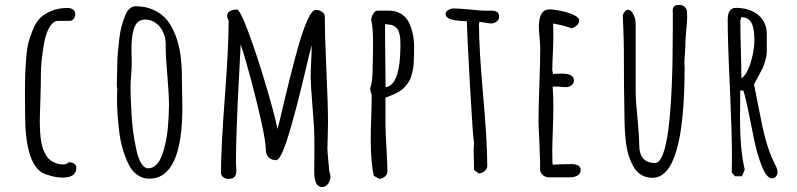

<svg xmlns="http://www.w3.org/2000/svg" viewBox="-20 -698 3196 770"><path d="M189 -655.3Q160.6 -644 143.3 -627.9Q126 -611.8 113.8 -583.5Q100.6 -552.7 94.2 -527.8Q87.9 -502.9 85 -464.4Q82 -425.8 81.1 -398.9Q80.1 -372.1 80.1 -324.2V-300.3Q80.1 -281.7 80.6 -268.6V-241.7Q80.6 -49.8 147 -6.8Q159.7 1 184.6 7.6Q209.5 14.2 231 14.2Q286.1 14.2 286.1 -25.4Q286.1 -36.1 277.3 -41.7Q268.6 -47.4 255.9 -47.4Q246.6 -38.6 234.4 -38.6Q215.3 -38.6 201.2 -44.9Q186.5 -50.8 176.8 -60.1Q167 -69.3 160.2 -84Q152.8 -97.7 149.2 -111.6Q145.5 -125.5 143.1 -144Q139.6 -171.9 139.6 -206.1Q139.6 -231 142.1 -302.7Q144 -359.4 144 -398.9V-403.8Q144 -449.7 156.7 -523.9Q163.6 -564 178.7 -589.1Q193.8 -614.3 213.4 -614.3H260.3Q269 -614.7 275.4 -622.6Q281.7 -630.4 281.7 -640.6Q281.7 -651.9 273.9 -658.9Q266.1 -666 251 -666Q215.3 -666 189 -655.3Z M703.6 -478.5Q697.8 -520.5 683.8 -556.6Q669.9 -592.8 649.9 -617.7Q628.4 -643.6 596.2 -658.2Q564 -672.9 523.9 -672.9Q510.3 -672.9 499 -662.4Q487.8 -651.9 480.5 -631.8Q471.7 -608.9 466.3 -587.6Q460.9 -566.4 458 -539.1Q454.1 -505.4 452.4 -484.4Q450.7 -463.4 450.2 -436.5Q449.7 -425.3 449.7 -409.7Q448.7 -374.5 448.7 -366.7V-348.6Q450.2 -348.6 450.2 -343.8Q450.2 -333.5 449.7 -325.7Q449.2 -317.9 449.2 -305.7Q449.2 -243.7 457.5 -175.3Q465.8 -101.6 494.1 -42.5Q507.3 -13.7 529.3 2.4Q551.3 18.6 578.1 18.6Q711.4 18.6 711.4 -269L710.4 -325.7L709.5 -382.3V-389.6Q709.5 -437.5 703.6 -478.5ZM644.5 -525.9V-508.3Q644.5 -473.1 651.4 -392.6Q657.7 -317.9 657.7 -275.4Q657.7 -239.3 653.3 -186.5Q647.9 -127.4 630.4 -77.1Q621.6 -51.8 606.7 -37.4Q591.8 -22.9 574.2 -22.9Q559.1 -22.9 546.6 -42.7Q534.2 -62.5 526.9 -97.2Q511.2 -168 507.3 -243.2Q503.4 -314 503.4 -350.1Q503.4 -361.8 505.9 -396Q508.3 -430.2 508.3 -442.4Q508.3 -456.1 507.8 -469.2Q507.3 -482.4 507.3 -501.5Q507.3 -526.4 509.3 -544.7Q511.2 -563 516.6 -581.1Q527.8 -619.6 562 -619.6Q585 -619.6 603.5 -606.7Q622.1 -593.8 632.8 -572Q643.6 -550.3 644.5 -525.9Z M1233.4 -268.6Q1240.7 -183.1 1240.7 -138.2V-74.2Q1240.2 -45.4 1240.2 -10.3Q1240.2 52.2 1271.5 52.2Q1286.1 52.2 1295.7 39.1Q1305.2 25.9 1305.2 9.3Q1305.2 1.5 1300.8 -9.8L1298.8 -29.8Q1293 -91.8 1293 -100.6V-101.1Q1293 -118.7 1294.4 -153.8L1295.4 -206.5Q1295.4 -276.9 1289.1 -415Q1282.7 -553.2 1282.7 -630.9Q1282.7 -643.1 1271.5 -650.6Q1260.3 -658.2 1246.1 -658.2Q1231.4 -658.2 1212.4 -616.2Q1194.3 -575.7 1175.3 -508.3Q1146 -403.8 1111.3 -254.9Q1098.1 -198.2 1092.8 -180.7Q1082.5 -233.9 1047.4 -352.8Q1012.2 -471.7 977.5 -565.7Q942.9 -659.7 929.7 -659.7Q914.1 -659.7 902.6 -653.6Q891.1 -647.5 891.1 -635.3Q891.1 -625.5 897 -615.7Q897 -510.3 881.8 -310.1Q866.2 -103 866.2 -4.4Q866.2 5.4 875.2 12.5Q884.3 19.5 894.5 19.5Q913.1 19.5 920.4 11.5Q927.7 3.4 927.7 -13.7Q927.7 -21.5 927.2 -28.3L926.3 -43.5Q926.3 -92.3 928.7 -169.4Q930.7 -228 932.9 -278.8Q935.1 -329.6 939.5 -407.2L945.3 -520Q963.4 -465.8 987.3 -376.2Q1011.2 -286.6 1028.6 -207.3Q1045.9 -127.9 1045.9 -98.6Q1045.9 -79.1 1057.1 -67.4Q1068.4 -55.7 1087.4 -55.7Q1106.4 -55.7 1136.7 -154.8Q1164.6 -246.1 1196.3 -378.9Q1225.6 -503.4 1230 -517.1Q1230 -492.2 1228 -455.6Q1226.1 -418.5 1226.1 -393.6Q1226.1 -354.5 1233.4 -268.6Z M1476.1 -527.3Q1476.1 -499.5 1475.6 -478L1474.6 -432.1Q1474.6 -366.7 1464.8 -346.2V-342.8Q1464.8 -331.5 1470.7 -318.4Q1470.7 -282.2 1468.8 -229.5Q1466.8 -176.8 1466.8 -140.1Q1466.8 -46.9 1479 6.8L1500 19Q1513.2 19 1523.4 10.3Q1533.7 1.5 1533.7 -10.3Q1533.7 -37.6 1529.8 -105Q1525.9 -172.4 1525.9 -199.7V-306.6Q1543.9 -312.5 1559.6 -319.8Q1575.7 -327.1 1586.7 -334.5Q1597.7 -341.8 1606 -352.1Q1615.7 -363.8 1620.8 -372.3Q1626 -380.9 1629.9 -394Q1634.3 -410.2 1636.2 -420.2Q1638.2 -430.2 1639.2 -446.8Q1640.6 -470.2 1640.6 -509.8Q1640.6 -564.5 1620.1 -607.4Q1609.4 -629.9 1588.4 -642.6Q1567.4 -655.3 1539.1 -655.3H1495.1Q1485.4 -655.3 1478.3 -644.8Q1471.2 -634.3 1468.3 -620.1Q1476.1 -589.4 1476.1 -527.3ZM1559.1 -594.2Q1568.8 -588.9 1574 -581.5Q1579.1 -574.2 1582 -562Q1584.5 -550.8 1585.2 -542.2Q1585.9 -533.7 1585.9 -517.1Q1585.9 -356.4 1526.4 -348.1V-349.6L1525.4 -439.5L1524.4 -544.4V-601.1Q1535.2 -601.1 1535.2 -599.6Q1549.3 -599.6 1559.1 -594.2Z M1880.4 -54.7 1881.3 -16.1 1899.9 -2.9Q1913.1 -2.9 1923.6 -12Q1934.1 -21 1934.1 -32.7Q1934.1 -130.9 1917.5 -316.9Q1900.9 -502.9 1900.9 -600.6L1901.9 -606.4L1902.8 -610.8L1922.9 -607.4Q1938.5 -604 1948.7 -604Q1961.9 -604 1971.9 -611.8Q1981.9 -619.6 1981.9 -631.3Q1981.9 -655.3 1950.7 -655.3H1942.4Q1939 -654.8 1934.6 -654.8Q1910.2 -654.8 1866.7 -659.7Q1821.3 -664.1 1798.8 -664.1Q1787.6 -664.1 1777.3 -657.7Q1767.1 -651.4 1767.1 -642.6Q1767.1 -632.3 1777.3 -625.5Q1794.4 -614.3 1852.1 -612.8Q1853.5 -557.1 1865.2 -347.9Q1877 -138.7 1880.9 -127L1879.4 -92.8Z M2183.1 -660.2Q2141.1 -660.2 2141.1 -589.4Q2141.1 -575.2 2144 -547.4Q2146.5 -515.6 2146.5 -504.9Q2146.5 -449.7 2143.1 -358.9Q2139.6 -268.1 2139.6 -212.9Q2139.6 -196.3 2142.1 -148.9Q2144.5 -101.1 2144.5 -85L2145.5 -64Q2146 -54.7 2146 -43.9V-17.6Q2146.5 -4.9 2157 4.2Q2167.5 13.2 2181.2 13.2H2265.6Q2283.7 13.2 2296.1 5.9Q2308.6 -1.5 2308.6 -15.6Q2308.6 -40 2270.5 -40L2229.5 -39.1L2196.8 -37.6Q2194.8 -37.6 2194.8 -93.8Q2194.8 -117.2 2197.3 -184.6Q2199.2 -238.8 2199.2 -274.9Q2199.2 -312.5 2196.3 -350.6H2221.7Q2235.4 -348.6 2250 -348.6Q2263.7 -348.6 2272.7 -356.7Q2281.7 -364.7 2281.7 -375.5Q2281.7 -402.8 2233.4 -402.8Q2222.2 -402.8 2213.9 -402.3L2197.8 -401.4L2194.8 -417Q2194.8 -436 2197.3 -488.8Q2199.2 -531.2 2199.2 -560.5Q2199.2 -582.5 2197.8 -603.5Q2227.5 -599.6 2273.4 -584.5Q2286.1 -589.4 2294.4 -597.4Q2302.7 -605.5 2302.7 -615.7Q2302.7 -627.9 2281.5 -637.9Q2260.3 -647.9 2231.2 -654.1Q2202.1 -660.2 2183.1 -660.2Z M2725.6 -428.7Q2725.6 -433.6 2725.1 -437.5Q2724.6 -440.9 2724.6 -445.8Q2724.6 -457 2727.1 -487.8Q2729 -512.7 2729 -529.3Q2729 -547.9 2732.4 -579.1Q2735.8 -610.4 2735.8 -629.9Q2735.8 -641.6 2734.9 -653.3Q2733.4 -663.1 2725.6 -670.7Q2717.8 -678.2 2705.1 -678.2Q2689.5 -678.2 2683.6 -672.6Q2677.7 -667 2677.7 -654.8Q2677.7 -650.4 2678.2 -647V-638.2V-582Q2678.2 -44.4 2606.9 -44.4Q2543.5 -44.4 2543.5 -117.7Q2543.5 -150.9 2536.6 -223.6Q2529.3 -293.9 2529.3 -329.6V-601.6Q2529.3 -622.6 2520 -640.6Q2510.7 -658.7 2499 -658.7Q2486.8 -658.7 2477.5 -637.7L2479.5 -591.8Q2481.9 -529.3 2481.9 -494.6Q2481.9 -350.6 2484.4 -231Q2484.4 -170.9 2491.2 -120.6Q2495.1 -91.8 2502.9 -69.1Q2510.7 -46.4 2522.9 -25.9Q2534.7 -6.3 2553.7 4.4Q2572.8 15.1 2596.7 15.1Q2725.6 15.1 2725.6 -428.7Z M3098.1 -8.3Q3098.1 -15.1 3095.7 -22.2Q3093.3 -29.3 3087.9 -39.6L3081.5 -52.2Q3063 -92.3 3049.8 -140.9Q3036.6 -189.5 3022.9 -264.2L3003.9 -359.4L3019.5 -388.7L3038.6 -424.8Q3044.4 -438.5 3049.8 -457.5Q3055.2 -476.6 3055.2 -490.7V-561Q3055.2 -594.2 3039.1 -617.9Q3022.9 -641.6 2994.9 -654.1Q2966.8 -666.5 2931.6 -666.5Q2898.4 -666.5 2898.4 -619.1Q2898.4 -528.8 2907.2 -345.7Q2915.5 -157.2 2915.5 -72.8L2914.6 -5.9L2927.7 8.8H2955.6L2966.8 -18.1Q2947.8 -94.2 2947.8 -226.6Q2947.8 -257.8 2948.2 -281.7Q2948.7 -305.7 2948.7 -335H2960.9Q2969.7 -313.5 2997.6 -171.4L3004.4 -137.7Q3016.6 -77.6 3035.6 -31.2Q3054.7 17.1 3075.7 17.1Q3085.4 17.1 3091.8 9.8Q3098.1 2.4 3098.1 -8.3ZM2953.1 -384.3Q2953.1 -428.2 2951.2 -497.1Q2949.2 -565.4 2949.2 -615.2Q2949.2 -618.2 2951.2 -623.5L2952.6 -629.4Q2970.2 -628.9 2981.7 -620.4Q2993.2 -611.8 2998 -596.2Q3002.4 -580.6 3003.9 -567.6Q3005.4 -554.7 3005.4 -536.1Q3005.4 -510.7 2998.5 -477.8Q2991.7 -444.8 2979.7 -418.5Q2967.8 -392.1 2953.1 -384.3Z"/></svg>

Font: Amatica SC
Style: Bold
Weight: 400
Designer: Vernon Adams, Ben Nathan
Foundry: newtypography
Version: Version 2.000